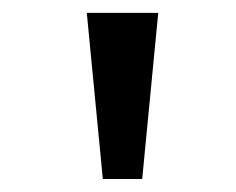

<svg xmlns="http://www.w3.org/2000/svg" viewBox="-20 -749 366 298"><path d="M225.6 -729 200.7 -471.2H139.6L114.7 -729Z"/></svg>

Font: NotoSans
Style: Regular
Weight: 400
Designer: Monotype Design team
Foundry: Monotype Imaging Inc.
Version: Version 1.04